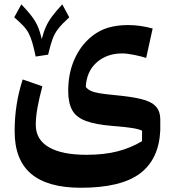

<svg xmlns="http://www.w3.org/2000/svg" viewBox="-20 -594 815 896"><path d="M204.6 -338.9 146.5 -330.1Q138.2 -370.1 130.6 -395.8Q123 -421.4 113.3 -439.7Q103.5 -458 87.6 -474.6Q71.8 -491.2 46.4 -513.2L79.6 -573.7Q108.9 -543 126.7 -520Q144.5 -497.1 155.5 -472.4Q166.5 -447.8 174.8 -411.6Q184.1 -446.8 195.1 -470.9Q206.1 -495.1 223.9 -518.6Q241.7 -542 270.5 -573.7L303.2 -513.2Q270.5 -483.4 252.9 -461.4Q235.4 -439.5 225.3 -412.1Q215.3 -384.8 204.6 -338.9ZM662.1 -323.7Q638.2 -331.5 605 -338.1Q571.8 -344.7 550.3 -344.7Q478.5 -344.7 431.2 -302.7Q383.8 -260.7 380.4 -188.5Q388.2 -177.7 402.3 -170.7Q416.5 -163.6 443.8 -158.9Q471.2 -154.3 518.1 -149.9Q592.3 -143.1 638.7 -131.8Q685.1 -120.6 706.5 -98.1Q728 -75.7 728 -34.7V13.2Q722.2 148.9 633.3 215.6Q544.4 282.2 357.4 282.2Q202.6 282.2 125.5 217.3Q48.3 152.3 48.3 18.6Q48.3 -108.9 85.9 -223.1L177.7 -191.4Q163.6 -138.7 155.3 -93.8Q147 -48.8 147 -11.2Q147 57.1 207.8 92.8Q268.6 128.4 383.8 128.4Q465.8 128.4 528.3 112.3Q590.8 96.2 642.6 64.9L643.1 16.1Q628.4 8.3 596.4 3.4Q564.5 -1.5 509.3 -5.9Q427.7 -12.2 381.6 -29.3Q335.4 -46.4 316.9 -80.1Q298.3 -113.8 298.3 -169.4Q298.3 -245.6 322.8 -306.2Q347.2 -366.7 389.2 -407.5Q431.2 -448.2 483.4 -464.4Q525.9 -477.1 577.1 -477.1Q606 -477.1 634 -473.1Q662.1 -469.2 692.4 -460.9Z"/></svg>

Font: Pinar DS4-SemiBold
Style: Regular
Weight: 600
Designer: Amin Abedi
Version: Version 2.000